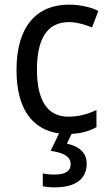

<svg xmlns="http://www.w3.org/2000/svg" viewBox="-20 -566 471 826"><path d="M353 138C353 89 318 63 268 52L288 10C330 8 365 -2 395 -19V-93C360 -76 321 -64 274 -64C184 -64 139 -134 139 -266C139 -401 184 -471 277 -471C308 -471 347 -460 376 -448L403 -519C372 -535 325 -546 276 -546C140 -546 51 -455 51 -265C51 -95 121 -8 234 8L198 83C248 90 284 105 284 140C284 171 260 185 214 185C196 185 177 183 164 180V235C176 238 195 240 216 240C306 240 353 203 353 138Z"/></svg>

Font: Noto Sans Devanagari UI SemiCondensed
Style: Regular
Weight: 400
Width: 4
Designer: Jelle Bosma - Monotype Design Team
Foundry: Monotype Imaging Inc.
Version: Version 2.004